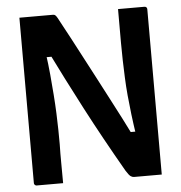

<svg xmlns="http://www.w3.org/2000/svg" viewBox="-51 -749 752 797"><g transform="rotate(-5 325.0 -350.0)"><path d="M180 0Q153 0 125 0Q97 0 70 0Q67 0 64.5 -1.5Q62 -3 60.5 -5.5Q59 -8 59 -11Q59 -84 59 -156Q59 -228 59 -300Q59 -372 59 -444Q59 -516 59 -588Q59 -616 59 -644Q59 -672 59 -700Q78 -700 103.5 -700Q129 -700 154 -700Q179 -700 198 -700Q203 -700 206 -698.5Q209 -697 213 -691.5Q217 -686 224 -672Q245 -634 266.5 -593Q288 -552 310.5 -509.5Q333 -467 356 -423Q379 -379 402 -335Q425 -291 448 -246.5Q471 -202 492 -159L452 -187H518L499 -173Q492 -219 487 -260Q482 -301 478.5 -339.5Q475 -378 473.5 -414.5Q472 -451 471 -486.5Q470 -522 470 -559Q470 -590 470 -626Q470 -662 470 -700Q498 -700 525.5 -700Q553 -700 580 -700Q585 -700 588 -697Q591 -694 591 -689Q591 -618 591 -547Q591 -476 591 -404.5Q591 -333 591 -262Q591 -191 591 -120Q591 -90 591 -60Q591 -30 591 0Q573 0 552.5 0Q532 0 512 0Q492 0 475 0Q469 0 462 -4.5Q455 -9 443 -28Q401 -101 363.5 -169Q326 -237 292 -302Q258 -367 225.5 -431Q193 -495 160 -562L203 -527H137L155 -546Q162 -497 166 -453Q170 -409 173 -368.5Q176 -328 177.5 -291.5Q179 -255 179.5 -222.5Q180 -190 180 -162Q179 -124 179.5 -82.5Q180 -41 180 0Z"/></g></svg>

Font: Recursive SemiBold
Style: Regular
Weight: 600
Version: Version 1.085